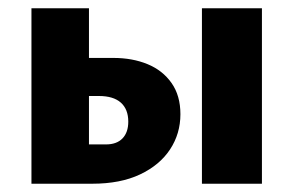

<svg xmlns="http://www.w3.org/2000/svg" viewBox="-20 -444 708 464"><path d="M56 0V-424H195V-95H236Q262 -95 276 -109.5Q290 -124 290 -150Q290 -180 272 -196Q254 -212 219 -212H161V-304H254Q300 -304 336.5 -289Q373 -274 394.5 -243.5Q416 -213 416 -168Q416 -121 391 -83Q366 -45 318.5 -22.5Q271 0 203 0ZM468 0V-424H613V0Z"/></svg>

Font: Ysabeau ExtraBold
Style: Regular
Weight: 800
Designer: Christian Thalmann (Catharsis Fonts)
Version: Version 2.002